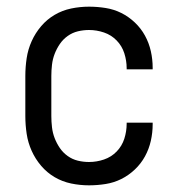

<svg xmlns="http://www.w3.org/2000/svg" viewBox="-20 -548 540 576"><path d="M247 8Q220 8 193.5 2.5Q167 -3 144 -16.5Q121 -30 103.5 -50.5Q86 -71 75 -95.5Q64 -120 60 -146.5Q56 -173 56 -200V-320Q56 -347 60 -373.5Q64 -400 75 -424.5Q86 -449 103.5 -469.5Q121 -490 144 -503.5Q167 -517 193.5 -522.5Q220 -528 247 -528Q272 -528 297 -524Q322 -520 344 -509Q366 -498 384.5 -480.5Q403 -463 415 -441Q427 -419 432.5 -394.5Q438 -370 438 -345V-340H360V-343Q360 -366 353 -388Q346 -410 330 -426.5Q314 -443 292 -450.5Q270 -458 247 -458Q230 -458 213.5 -454Q197 -450 183 -440Q169 -430 159.5 -416Q150 -402 144 -386.5Q138 -371 136 -354Q134 -337 134 -320V-200Q134 -183 136 -166Q138 -149 144 -133.5Q150 -118 159.5 -104Q169 -90 183 -80Q197 -70 213.5 -66Q230 -62 247 -62Q270 -62 292 -69.5Q314 -77 330 -93.5Q346 -110 353 -132Q360 -154 360 -177V-180H438V-175Q438 -150 432.5 -125.5Q427 -101 415 -79Q403 -57 384.5 -39.5Q366 -22 344 -11Q322 0 297 4Q272 8 247 8Z"/></svg>

Font: Iosevka Term
Style: Regular
Weight: 400
Monospace: yes
Designer: Belleve Invis
Foundry: Belleve Invis
Version: Version 30.0.1